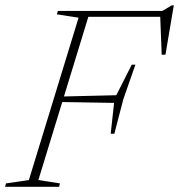

<svg xmlns="http://www.w3.org/2000/svg" viewBox="-46 -718 688 738"><path d="M474.5 -469.5 428 -336.5 393.5 -204H379.5L392.5 -322.5L182 -326L189 -347L401 -352L460.5 -469.5ZM590 -508 575.5 -507.5 569.5 -664 590 -653.5H258L265.5 -676H578L614.5 -697.5H622ZM101.5 -26 184.5 -13 181 0H-26.5L-23 -13L65 -26L256 -650L172.5 -663L176.5 -676H300.5Z"/></svg>

Font: Newsreader 16pt 16pt ExtraLight
Style: Italic
Weight: 250
Italic angle: -17°
Version: Version 1.003